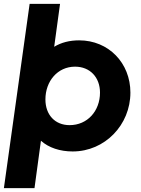

<svg xmlns="http://www.w3.org/2000/svg" viewBox="-31 -765 723 985"><path d="M-11 200H146L179 -43C219 -7 277 12 342 12C507 12 638 -124 638 -290C638 -442 526 -558 375 -558C326 -558 283 -547 247 -525L277 -745H121ZM202 -255C202 -348 264 -423 354 -423C431 -423 482 -368 482 -290C482 -196 418 -123 326 -123C251 -123 202 -176 202 -255Z"/></svg>

Font: Mluvka ExtraBold
Style: Italic
Weight: 800
Italic angle: -8°
Designer: Modified by Jiří Krblich, Original typeface by Gumpita Rahayu
Foundry: Gumpita Rahayu & Jiří Krblich
Version: Version 2.000;Glyphs 3.1.1 (3134)